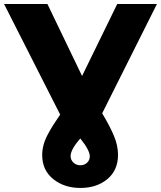

<svg xmlns="http://www.w3.org/2000/svg" viewBox="-44 -720 794 947"><path d="M353 207Q272.5 207 218.3 163.1Q164.1 119.1 164.1 44.9Q164.1 20 170.7 -4.9Q177.2 -29.8 192.1 -57.6Q207 -85.4 218.8 -103.8Q230.5 -122.1 252.9 -154.8Q252.4 -155.8 251.5 -157.5Q250.5 -159.2 250 -160.2L-23.9 -700.2H189.9L360.8 -345.2L534.2 -700.2H730L463.9 -168.9Q463.4 -167.5 461.9 -165Q460.4 -162.6 460 -161.1Q497.6 -98.6 517.8 -50.5Q538.1 -2.4 538.1 43.9Q538.1 119.6 485.6 163.3Q433.1 207 353 207ZM352.1 -37.1Q304.2 17.6 304.2 49.8Q304.2 69.3 318.6 82.3Q333 95.2 352.1 95.2Q371.6 95.2 385.3 82.8Q398.9 70.3 398.9 50.8Q398.9 21.5 352.1 -37.1Z"/></svg>

Font: Montserrat ExtraBold
Style: Regular
Weight: 800
Designer: Julieta Ulanovsky
Foundry: Julieta Ulanovsky
Version: Version 9.000